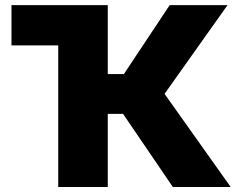

<svg xmlns="http://www.w3.org/2000/svg" viewBox="-20 -748 962 768"><path d="M308.6 -727.5V-566.4H25.9V-727.5ZM212.9 0V-727.5H411.1V-451.7H475.6L658.7 -727.5H890.1L638.2 -372.6L902.8 0H671.4L472.2 -292.5H411.1V0Z"/></svg>

Font: Inter 17pt Black
Style: Regular
Weight: 900
Version: Version 4.001;git-66647c0bb